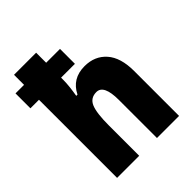

<svg xmlns="http://www.w3.org/2000/svg" viewBox="-216 -880 1001 1001"><g transform="rotate(-45 284.5 -380.0)"><path d="M223 -760V-686H325V-576H223V-558Q223 -538 220 -510Q217 -482 212 -453H221Q260 -532 352 -532Q427 -532 472 -481Q517 -430 517 -331V0H354V-281Q354 -393 300 -393Q256 -393 239.5 -354Q223 -315 223 -223V0H60V-576H-3V-686H60V-760Z"/></g></svg>

Font: Noto Sans Bengali Condensed ExtraBold
Style: Regular
Weight: 800
Width: 3
Designer: Joana Ranito - Universal Thirst; Jelle Bosma - Monotype Design Team
Foundry: Universal Thirst ehf.
Version: Version 3.000; ttfautohint (v1.8.4.7-5d5b)